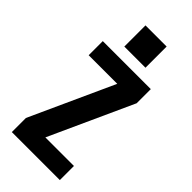

<svg xmlns="http://www.w3.org/2000/svg" viewBox="-298 -1034 1097 1097"><g transform="rotate(45 250.0 -485.5)"><path d="M56 0V-114L287 -621H56V-735H444V-621L213 -114H444V0ZM165 -800V-971H336V-800Z"/></g></svg>

Font: Iosevka SS04 Heavy
Style: Regular
Weight: 900
Monospace: yes
Designer: Belleve Invis
Foundry: Belleve Invis
Version: Version 19.0.0; ttfautohint (v1.8.4)